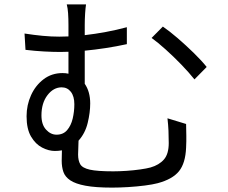

<svg xmlns="http://www.w3.org/2000/svg" viewBox="-20 -813 1040 875"><path d="M722.2 -691.9Q751.5 -671.9 789.6 -639.2Q827.6 -606.4 863.5 -571.3Q899.4 -536.1 921.9 -507.8L866.2 -451.2Q841.3 -482.4 806.2 -518.8Q771 -555.2 734.9 -587.6Q698.7 -620.1 670.9 -640.1ZM237.8 -199.2Q268.1 -199.2 285.9 -220Q303.7 -240.7 311.3 -272.7Q318.8 -304.7 318.8 -337.9Q318.8 -374 303 -394.5Q287.1 -415 261.2 -415Q223.6 -415 196.3 -379.2Q168.9 -343.3 168.9 -287.1Q168.9 -245.1 189.9 -222.2Q210.9 -199.2 237.8 -199.2ZM391.1 -341.8Q391.1 -299.8 379.6 -252.7Q368.2 -205.6 337.9 -171.9L335.9 -108.9Q335.9 -81.5 345.7 -64.5Q355.5 -47.4 389.4 -39.8Q423.3 -32.2 496.1 -32.2Q523.9 -32.2 556.6 -34.4Q589.4 -36.6 618.7 -40.8Q647.9 -44.9 666 -49.8Q705.1 -61 727.1 -86.2Q749 -111.3 749 -161.1Q749 -190.9 747.8 -217.5Q746.6 -244.1 743.2 -273.9L828.1 -248Q828.6 -217.3 829.1 -194.1Q829.6 -170.9 828.1 -140.1Q825.2 -69.3 795.7 -32.7Q766.1 3.9 698.2 22Q676.3 27.8 640.1 32.5Q604 37.1 564 39.6Q523.9 42 491.2 42Q415.5 42 369.9 33.4Q324.2 24.9 300.5 9Q276.9 -6.8 269 -29.3Q261.2 -51.8 261.2 -80.1L262.2 -127.9Q247.1 -125 230 -125Q202.1 -125 172.1 -140.4Q142.1 -155.8 121.6 -190.4Q101.1 -225.1 101.1 -283.2Q101.1 -334.5 121.6 -379.4Q142.1 -424.3 179 -452.1Q215.8 -480 265.1 -480Q279.8 -480 292 -477.1V-577.1L254.9 -576.2Q222.7 -576.2 181.2 -578.4Q139.6 -580.6 96.2 -585.9L91.8 -660.2Q136.2 -653.3 174.8 -649.7Q213.4 -646 250 -646L292 -647V-698.2Q292 -728 290.3 -752.7Q288.6 -777.3 284.2 -793H372.1Q369.6 -777.3 367.9 -751.5Q366.2 -725.6 366.2 -698.2V-652.8Q413.1 -658.2 461.9 -667.2Q510.7 -676.3 558.1 -689V-611.8Q511.7 -601.6 462.2 -594Q412.6 -586.4 366.2 -582V-431.2Q391.1 -395 391.1 -341.8Z"/></svg>

Font: Source Han Sans CN
Style: Regular
Weight: 400
Designer: Ryoko NISHIZUKA  (kana, bopomofo & ideographs); Paul D. Hunt (Latin, Greek & Cyrillic); Sandoll Communications , Soo-you
Foundry: Adobe
Version: Version 2.004;hotconv 1.0.118;makeotfexe 2.5.65603